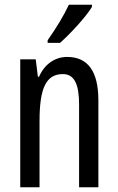

<svg xmlns="http://www.w3.org/2000/svg" viewBox="-20 -786 496 806"><path d="M366 -757V-766H269C248 -721 218 -671 180 -617V-606H232C273 -642 341 -715 366 -757ZM262 -547C211 -547 167 -517 144 -464H139L130 -537H65V0H146V-279C146 -417 174 -475 244 -475C292 -475 312 -432 312 -348V0H393V-364C393 -488 348 -547 262 -547Z"/></svg>

Font: Noto Sans Gurmukhi UI ExtraCondensed
Style: Regular
Weight: 400
Width: 2
Designer: Jelle Bosma - Monotype Design Team
Foundry: Monotype Imaging Inc.
Version: Version 2.004